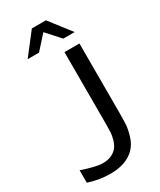

<svg xmlns="http://www.w3.org/2000/svg" viewBox="-236 -1015 928 1111"><g transform="rotate(-30 228.0 -460.0)"><path d="M385 -796H309L228 -886L147 -796H71L181 -938H275ZM376 -271Q376 -214 374 -183Q372 -152 359 -110Q346 -68 320 -41Q264 18 155 18Q82 18 10 -6V-89Q104 -57 148 -57Q210 -57 243 -96Q258 -114 266 -142Q274 -170 275 -191Q276 -212 276 -250V-725H376Z"/></g></svg>

Font: AbakuTLSymSans
Style: Regular
Weight: 400
Version: Version 2007.05.04